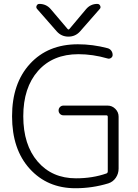

<svg xmlns="http://www.w3.org/2000/svg" viewBox="-20 -995 719 1003"><path d="M429.7 -947.3Q453.1 -974.6 488.3 -974.6Q499 -974.6 503.4 -964.8Q507.8 -955.1 501 -948.2L398.4 -831.1Q374 -803.7 337.4 -803.7Q300.8 -803.7 276.4 -831.1L173.8 -948.2Q167 -956.1 171.4 -965.3Q175.8 -974.6 185.5 -974.6Q221.7 -974.6 245.1 -947.3L333 -843.8Q337.9 -837.9 342.8 -843.8ZM386.7 -763.7Q464.8 -763.7 542 -743.2Q553.7 -740.2 561 -730.5Q568.4 -720.7 568.4 -708Q568.4 -698.2 560.1 -692.4Q551.8 -686.5 542 -689.5Q464.8 -711.9 389.6 -711.9Q255.9 -711.9 178.7 -624.5Q101.6 -537.1 101.6 -387.7Q101.6 -238.3 176.8 -150.9Q252 -63.5 377 -63.5Q463.9 -63.5 536.1 -88.9Q543 -91.8 543 -99.6V-384.8Q543 -392.6 535.2 -392.6H311.5Q300.8 -392.6 293.5 -399.9Q286.1 -407.2 286.1 -418Q286.1 -428.7 293.5 -436Q300.8 -443.4 311.5 -443.4H542Q565.4 -443.4 582.5 -426.3Q599.6 -409.2 599.6 -385.7V-114.3Q599.6 -87.9 585 -66.4Q570.3 -44.9 545.9 -37.1Q462.9 -11.7 374 -11.7Q227.5 -11.7 135.3 -113.3Q43 -214.8 43 -387.7Q43 -559.6 136.7 -661.6Q230.5 -763.7 386.7 -763.7Z"/></svg>

Font: irohamaru Light
Style: Regular
Weight: 200
Designer: [Source Han Sans]
Ryoko NISHIZUKA  (kana & ideographs); Paul D. Hunt (Latin, Greek & Cyrillic); Wenlong ZHANG  (bopomofo
Version: Version 1.01